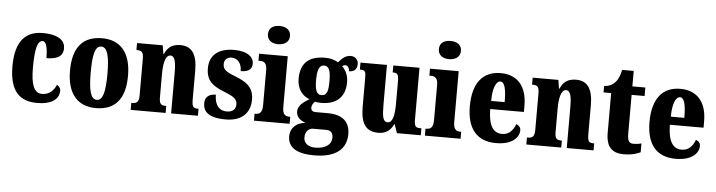

<svg xmlns="http://www.w3.org/2000/svg" viewBox="-55 -1035 5715 1533"><g transform="rotate(5 2802.5 -268.5)"><path d="M254 10C396 10 431 -53 431 -103C431 -124 418 -139 401 -148C382 -100 343 -65 289 -65C223 -65 198 -134 198 -267C198 -436 221 -486 257 -486C289 -486 299 -424 299 -353C415 -353 432 -402 432 -444C432 -499 388 -550 252 -550C130 -550 34 -483 34 -266C34 -59 121 10 254 10Z M726 10C880 10 960 -82 960 -270C960 -458 872 -550 729 -550C575 -550 495 -458 495 -270C495 -82 582 10 726 10ZM728 -56C678 -56 661 -130 661 -270C661 -411 677 -483 727 -483C777 -483 795 -411 795 -270C795 -130 778 -56 728 -56Z M1005 0H1285V-56H1282C1245 -56 1229 -65 1229 -121V-306C1229 -386 1242 -460 1284 -460C1320 -460 1329 -410 1329 -325V0H1544V-56H1540C1503 -56 1491 -65 1491 -126V-357C1491 -492 1445 -550 1356 -550C1283 -550 1251 -515 1230 -467H1226L1215 -536H1009V-480H1013C1049 -480 1066 -471 1066 -416V-124C1066 -65 1047 -56 1009 -56H1005Z M1767 10C1897 10 1963 -60 1963 -166C1963 -266 1902 -305 1812 -340C1734 -370 1713 -388 1713 -430C1713 -466 1738 -486 1772 -486C1817 -486 1853 -451 1853 -385C1916 -385 1944 -408 1944 -453C1944 -501 1900 -549 1786 -549C1668 -549 1590 -496 1590 -385C1590 -287 1640 -246 1742 -207C1810 -180 1842 -160 1842 -119C1842 -83 1823 -54 1769 -54C1713 -54 1672 -93 1672 -180C1624 -180 1585 -160 1585 -105C1585 -39 1626 10 1767 10Z M2132 -625C2180 -625 2221 -649 2221 -698C2221 -749 2180 -771 2132 -771C2082 -771 2044 -749 2044 -698C2044 -649 2082 -625 2132 -625ZM1993 0H2279V-56H2270C2239 -56 2217 -71 2217 -127V-536H1987V-480H2002C2032 -480 2055 -465 2055 -413V-129C2055 -72 2034 -56 2002 -56H1993Z M2495 234C2670 234 2753 161 2753 41C2753 -55 2695 -111 2576 -111H2476C2457 -111 2440 -120 2440 -143C2440 -165 2455 -186 2466 -193C2476 -190 2502 -188 2514 -188C2648 -188 2707 -262 2707 -370C2707 -429 2684 -468 2656 -495C2663 -499 2671 -505 2684 -505C2695 -505 2714 -492 2714 -459C2763 -459 2779 -489 2779 -522C2779 -554 2757 -582 2719 -582C2674 -582 2649 -554 2621 -523C2589 -541 2559 -550 2514 -550C2379 -550 2319 -483 2319 -365C2319 -280 2364 -229 2420 -209C2367 -179 2330 -148 2330 -103C2330 -55 2368 -32 2403 -18C2330 -11 2284 33 2284 100C2284 188 2354 234 2495 234ZM2512 -250C2468 -250 2459 -298 2459 -364C2459 -433 2468 -487 2513 -487C2559 -487 2566 -435 2566 -365C2566 -297 2559 -250 2512 -250ZM2498 172C2449 172 2406 148 2406 99C2406 41 2444 23 2468 23H2575C2613 23 2629 46 2629 80C2629 137 2579 172 2498 172Z M2990 10C3049 10 3087 -17 3111 -69H3115L3139 0H3330V-56H3320C3291 -56 3273 -60 3273 -118V-536H3063V-480H3066C3095 -480 3111 -475 3111 -418V-230C3111 -138 3096 -80 3057 -80C3019 -80 3012 -123 3012 -222V-536H2800V-480H2803C2846 -480 2848 -466 2848 -409V-188C2848 -54 2888 10 2990 10Z M3502 -625C3550 -625 3591 -649 3591 -698C3591 -749 3550 -771 3502 -771C3452 -771 3414 -749 3414 -698C3414 -649 3452 -625 3502 -625ZM3363 0H3649V-56H3640C3609 -56 3587 -71 3587 -127V-536H3357V-480H3372C3402 -480 3425 -465 3425 -413V-129C3425 -72 3404 -56 3372 -56H3363Z M3933 10C4067 10 4118 -54 4118 -109C4118 -133 4102 -149 4082 -155C4063 -105 4032 -67 3975 -67C3903 -67 3866 -125 3864 -257H4134V-308C4134 -466 4054 -550 3923 -550C3781 -550 3700 -453 3700 -265C3700 -91 3775 10 3933 10ZM3974 -322H3866C3866 -426 3892 -483 3927 -483C3960 -483 3975 -423 3974 -322Z M4176 0H4456V-56H4453C4416 -56 4400 -65 4400 -121V-306C4400 -386 4413 -460 4455 -460C4491 -460 4500 -410 4500 -325V0H4715V-56H4711C4674 -56 4662 -65 4662 -126V-357C4662 -492 4616 -550 4527 -550C4454 -550 4422 -515 4401 -467H4397L4386 -536H4180V-480H4184C4220 -480 4237 -471 4237 -416V-124C4237 -65 4218 -56 4180 -56H4176Z M4956 10C5025 10 5071 -7 5091 -18V-89C5073 -83 5050 -80 5027 -80C4988 -80 4979 -105 4979 -163V-468H5083V-536H4979V-660H4886C4878 -616 4863 -585 4848 -566C4832 -545 4801 -521 4754 -520V-468H4815V-149C4815 -31 4870 10 4956 10Z M5373 10C5507 10 5558 -54 5558 -109C5558 -133 5542 -149 5522 -155C5503 -105 5472 -67 5415 -67C5343 -67 5306 -125 5304 -257H5574V-308C5574 -466 5494 -550 5363 -550C5221 -550 5140 -453 5140 -265C5140 -91 5215 10 5373 10ZM5414 -322H5306C5306 -426 5332 -483 5367 -483C5400 -483 5415 -423 5414 -322Z"/></g></svg>

Font: Noto Serif Devanagari ExtraCondensed Black
Style: Regular
Weight: 900
Width: 2
Designer: Universal Thirst, Indian Type Foundry and the Monotype Design Team
Foundry: Monotype Imaging Inc.
Version: Version 2.004